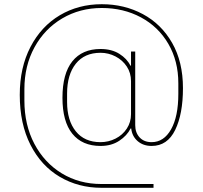

<svg xmlns="http://www.w3.org/2000/svg" viewBox="-20 -766 964 913"><path d="M462 127Q353 127 264.5 75Q176 23 125 -77Q74 -177 74 -315Q74 -445 125 -543Q176 -641 264.5 -693.5Q353 -746 464 -746Q571 -746 659 -699Q747 -652 798.5 -562Q850 -472 850 -347Q850 -224 813 -148Q776 -72 701 -72Q661 -72 634.5 -95Q608 -118 604 -155H601Q584 -121 547 -96.5Q510 -72 458 -72Q371 -72 324 -130Q277 -188 277 -301Q277 -416 324 -474.5Q371 -533 458 -533Q511 -533 547.5 -510Q584 -487 600 -454H603V-521H623V-171Q623 -135 644 -112.5Q665 -90 701 -90Q759 -90 793.5 -151Q828 -212 828 -320V-370Q828 -476 780.5 -557.5Q733 -639 650 -683.5Q567 -728 464 -728Q360 -728 276 -678.5Q192 -629 144 -541Q96 -453 96 -342V-288Q96 -172 143.5 -82Q191 8 274 58.5Q357 109 462 109H710V127ZM603 -223V-380Q603 -419 583 -449.5Q563 -480 529.5 -497.5Q496 -515 458 -515Q382 -515 340.5 -463Q299 -411 299 -321V-281Q299 -193 340.5 -141.5Q382 -90 458 -90Q496 -90 529.5 -107Q563 -124 583 -154.5Q603 -185 603 -223Z"/></svg>

Font: IBM Plex Sans JP Thin
Style: Regular
Weight: 100
Designer: Mike Abbink; Paul van der Laan; Pieter van Rosmalen; Wujin Sim; Yejin Wi; Jinhee Kim; Boomi Park; Yona Kim; Kichan Ma
Foundry: Sandoll Inc.
Version: Version 1.001